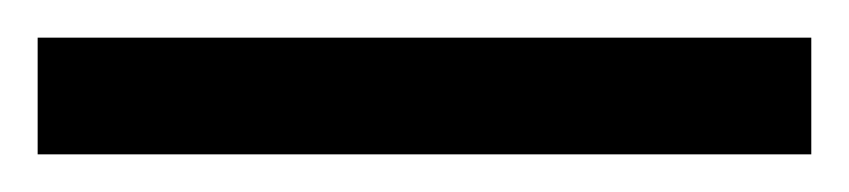

<svg xmlns="http://www.w3.org/2000/svg" viewBox="-20 72 451 102"><path d="M0 92H411V154H0Z"/></svg>

Font: Newsreader 16pt 16pt
Style: Bold
Weight: 700
Version: Version 1.003